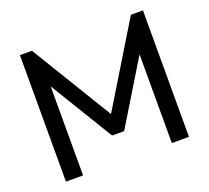

<svg xmlns="http://www.w3.org/2000/svg" viewBox="-119 -842 1077 990"><g transform="rotate(-20 419.5 -347.0)"><path d="M82 0V-694H148L442 -211H397L691 -694H757V0H663V-529L685 -523L453 -142H387L155 -523L176 -529V0Z"/></g></svg>

Font: Outfit Thin
Style: Regular
Weight: 400
Version: Version 1.100;gftools[0.9.27]